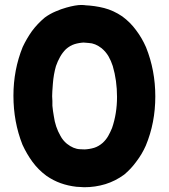

<svg xmlns="http://www.w3.org/2000/svg" viewBox="-20 -745 693 789"><path d="M326.2 24.4Q318.4 23.4 309.6 23.4Q301.8 22.5 293.9 22.5Q259.8 18.6 229.5 7.8Q199.2 -2.9 170.9 -22.5Q137.7 -46.9 113.3 -80.1Q89.8 -112.3 72.3 -150.4Q35.2 -244.1 35.2 -351.6Q35.2 -458 73.2 -551.8Q89.8 -586.9 111.3 -617.2Q133.8 -647.5 164.1 -672.9Q185.5 -688.5 209 -698.2Q231.4 -708 252.9 -713.9Q291 -724.6 314.5 -724.6Q338.9 -723.6 326.2 -723.6Q370.1 -721.7 408.2 -711.9Q446.3 -702.1 482.4 -677.7Q515.6 -653.3 539.1 -621.1Q563.5 -588.9 580.1 -550.8Q618.2 -456.1 618.2 -348.6Q618.2 -240.2 579.1 -146.5Q563.5 -111.3 541 -82Q519.5 -51.8 490.2 -27.3Q454.1 -1 413.1 11.7Q371.1 24.4 326.2 24.4ZM194.3 -349.6Q194.3 -339.8 195.3 -330.1Q195.3 -320.3 195.3 -310.5Q197.3 -289.1 201.2 -267.6Q204.1 -246.1 210.9 -225.6Q217.8 -205.1 228.5 -186.5Q238.3 -168 254.9 -154.3Q282.2 -132.8 308.6 -131.8Q334 -130.9 326.2 -130.9Q347.7 -131.8 367.2 -137.7Q385.7 -143.6 402.3 -158.2Q416 -170.9 424.8 -186.5Q433.6 -202.1 440.4 -218.8Q460.9 -278.3 460.9 -346.7Q460.9 -414.1 443.4 -473.6Q436.5 -495.1 425.8 -513.7Q415 -532.2 397.5 -546.9Q371.1 -567.4 344.7 -568.4Q318.4 -570.3 326.2 -570.3Q304.7 -569.3 286.1 -563.5Q267.6 -557.6 251 -543Q236.3 -528.3 226.6 -510.7Q216.8 -493.2 210 -473.6Q200.2 -439.5 197.3 -401.4Q194.3 -364.3 194.3 -349.6Z"/></svg>

Font: LeFont
Style: Bold
Weight: 800
Designer: Leryon MEDIA
Version: Version 1.0